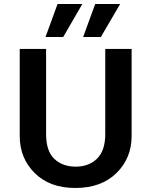

<svg xmlns="http://www.w3.org/2000/svg" viewBox="-20 -923 753 954"><path d="M453 -903H577L481 -739H393ZM266 -903H389L294 -739H206ZM209 -680V-257Q209 -172 250 -133.5Q291 -95 356 -95Q422 -95 462.5 -135Q503 -175 503 -257V-680H634V-247Q634 -137 558.5 -63Q483 11 354 11Q227 11 152.5 -63Q78 -137 78 -247V-680Z"/></svg>

Font: Palanquin Dark
Style: Regular
Weight: 400
Designer: Pria Ravichandran
Version: Version 1.001